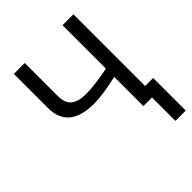

<svg xmlns="http://www.w3.org/2000/svg" viewBox="-244 -822 1155 1155"><g transform="rotate(-45 333.5 -244.5)"><path d="M565.4 0H492.2V-248Q416.5 -231.4 372.1 -225.6Q327.6 -219.7 293 -219.7Q78.1 -219.7 78.1 -397.9V-688H170.9V-407.7Q170.9 -347.7 202.6 -321.3Q234.4 -294.9 299.8 -294.9Q374 -294.9 492.2 -318.8V-688H585V-78.1H653.3V199.2H565.4Z"/></g></svg>

Font: Arimo Nerd Font
Style: Regular
Weight: 400
Designer: Steve Matteson
Foundry: Monotype Imaging Inc.
Version: Version 1.33;Nerd Fonts 3.2.1